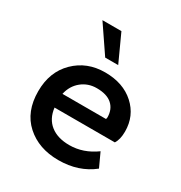

<svg xmlns="http://www.w3.org/2000/svg" viewBox="-166 -816 893 946"><g transform="rotate(30 280.0 -343.0)"><path d="M300 10Q188 10 116.5 -54.5Q45 -119 45 -235Q45 -345 113.5 -412.5Q182 -480 285 -480Q388 -480 451.5 -422.5Q515 -365 515 -276Q515 -231 498 -205H155Q162 -145 202.5 -113Q243 -81 310 -81Q389 -81 459 -132L495 -54Q415 10 300 10ZM288 -392Q239 -392 202.5 -362.5Q166 -333 155 -283H403Q405 -291 405 -293Q405 -339 375.5 -365.5Q346 -392 288 -392ZM322 -543H248L144 -696H252Z"/></g></svg>

Font: Celebes SemiBold
Style: Regular
Weight: 600
Designer: Anugrah Pasau
Foundry: Lafontype
Version: Version 1.000